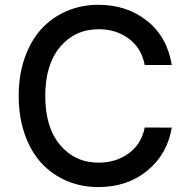

<svg xmlns="http://www.w3.org/2000/svg" viewBox="-20 -757 775 787"><path d="M684.1 -490.7H573.2Q560.1 -559.6 508.1 -598.4Q456.1 -637.2 384.8 -637.2Q287.6 -637.2 226.6 -564.9Q165.5 -492.7 165.5 -363.8Q165.5 -234.4 226.6 -162.4Q287.6 -90.3 384.3 -90.3Q455.1 -90.3 507.3 -128.2Q559.6 -166 573.2 -234.4L684.1 -233.9Q666 -125 584 -57.6Q502 9.8 383.3 9.8Q312.5 9.8 252.4 -16.1Q192.4 -42 148.9 -89.6Q105.5 -137.2 81.1 -207.8Q56.6 -278.3 56.6 -363.8Q56.6 -449.2 81.3 -519.8Q106 -590.3 149.4 -637.9Q192.9 -685.5 252.9 -711.4Q313 -737.3 383.3 -737.3Q500.5 -737.3 583 -671.4Q665.5 -605.5 684.1 -490.7Z"/></svg>

Font: Karasuma Gothic
Style: Regular
Weight: 500
Designer: Rasmus Andersson / Ryoko Nishizuka
Foundry: Genbu
Version: Version 1.00